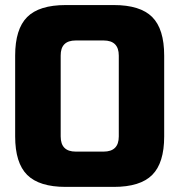

<svg xmlns="http://www.w3.org/2000/svg" viewBox="-20 -730 710 760"><path d="M40 -189.9V-509.8Q40 -614.7 87.4 -662.4Q134.8 -710 240.2 -710H430.2Q535.2 -710 582.5 -662.6Q629.9 -615.2 629.9 -509.8V-189.9Q629.9 -85 582.5 -37.6Q535.2 9.8 430.2 9.8H240.2Q135.3 9.8 87.6 -37.6Q40 -85 40 -189.9ZM220.2 -189.9Q220.2 -129.9 279.8 -129.9H390.1Q450.2 -129.9 450.2 -189.9V-509.8Q450.2 -569.8 390.1 -569.8H279.8Q219.7 -569.8 220.2 -509.8Z"/></svg>

Font: Russo One
Style: Regular
Weight: 400
Designer: Jovanny lemonad
Foundry: Jovanny Lemonad
Version: Version 1.000